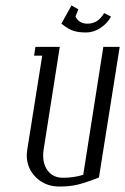

<svg xmlns="http://www.w3.org/2000/svg" viewBox="-20 -684 459 704"><path d="M78.1 -115.2Q78.1 -121.6 80.1 -136.2L134.8 -480H105L109.9 -512.2H199.2L140.1 -136.2Q138.2 -121.6 138.2 -114.7Q138.2 -78.1 157.5 -55.2Q176.8 -32.2 210.9 -32.2Q251 -32.2 285.2 -43L358.9 -512.2H418.9L342.8 -33.2Q295.4 -14.6 265.9 -7.3Q236.3 0 198.2 0Q146.5 0 112.3 -33.2Q78.1 -66.4 78.1 -115.2ZM205.1 -597.2 242.2 -664.1 267.1 -649.9 256.8 -623Q270 -597.2 300.8 -597.2Q339.8 -597.2 361.8 -636.2L387.2 -623Q372.6 -597.2 347.7 -581.1Q322.8 -564.9 295.9 -564.9Q266.6 -564.9 248.3 -571.3Q230 -577.6 205.1 -597.2Z"/></svg>

Font: Gawaa
Style: Italic
Weight: 400
Designer: T. Christopher White
Version: Version 1.0